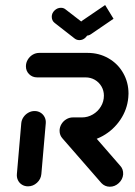

<svg xmlns="http://www.w3.org/2000/svg" viewBox="-20 -724 524 746"><path d="M88.9 0Q75.9 0 65.6 -6.3Q55.2 -12.6 49.8 -23.7Q44.4 -34.8 45.6 -47.8L62.6 -244.8Q63.7 -257.8 71.1 -268.7Q78.5 -279.6 90 -286.1Q101.5 -292.6 114.4 -292.6Q127.4 -292.6 137.8 -286.1Q148.1 -279.6 153.5 -268.7Q158.9 -257.8 157.8 -244.8L140.7 -47.8Q138.9 -27.8 123.7 -13.9Q108.5 0 88.9 0ZM458.5 -46.3Q456.7 -26.7 441.5 -12.6Q426.3 1.5 406.7 1.5Q397 1.5 388.7 -2.2Q380.4 -5.9 374.1 -12.6L223 -185.9Q211.5 -198.5 211.5 -215.9Q211.5 -229.6 218.7 -241.5Q225.9 -253.3 237.8 -260.4Q249.6 -267.4 263.3 -267.4Q273 -267.4 281.5 -263.9Q290 -260.4 295.6 -254.1L447 -80Q459.6 -66.7 458.5 -46.3ZM211.5 -215.9Q211.5 -229.6 218.7 -241.7Q225.9 -253.7 237.8 -260.7Q249.6 -267.8 263.3 -267.8H298.5Q321.1 -267.8 340.7 -279.3Q360.4 -290.7 372 -310.2Q383.7 -329.6 383.7 -352.2Q383.7 -371.9 374.3 -388.1Q364.8 -404.4 348.5 -413.9Q332.2 -423.3 312.2 -423.3H124.4Q105.9 -423.3 93.3 -435.7Q80.7 -448.1 80.7 -466.3Q80.7 -480.4 88 -492.4Q95.2 -504.4 107 -511.5Q118.9 -518.5 132.6 -518.5H320.4Q364.8 -518.5 401.3 -497.6Q437.8 -476.7 458.5 -440.4Q479.3 -404.1 479.3 -360.4Q479.3 -355.9 478.5 -345.6Q474.4 -298.5 447.6 -258.7Q420.7 -218.9 379.1 -195.7Q337.4 -172.6 290.4 -172.6H255.2Q236.7 -172.6 224.1 -185Q211.5 -197.4 211.5 -215.9ZM181.1 -658.9Q181.1 -673 191.9 -683.3Q202.6 -693.7 216.7 -693.7Q227.4 -693.7 234.8 -687.4L313 -627Q318.1 -623.3 320.9 -617.2Q323.7 -611.1 323.7 -604.1Q323.7 -589.6 313.1 -578.9Q302.6 -568.1 288.5 -568.1Q278.1 -568.1 270 -574.4L192.6 -634.8Q187 -638.9 184.1 -645Q181.1 -651.1 181.1 -658.9ZM421.1 -651.1 333.3 -591.1Q324.8 -585.2 313.7 -585.2Q301.1 -585.2 292.6 -593.7Q284.1 -602.2 284.1 -615.2Q284.1 -624.1 288.3 -631.7Q292.6 -639.3 300 -644.1L388.5 -704.4Z"/></svg>

Font: 26F Galaxy Sans Extra Bold
Style: Italic
Weight: 800
Italic angle: -5°
Designer: C₂₉H₂₅N₃O₅
Version: Version 1.200